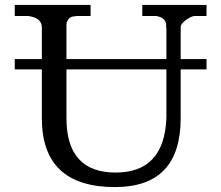

<svg xmlns="http://www.w3.org/2000/svg" viewBox="-20 -760 899 780"><path d="M714 -520V-649Q714 -664 736 -679Q755 -693 769 -695H819V-740H558V-695H618V-694Q636 -691 646 -681Q655 -670 655 -661V-649H656V-520H250V-649V-662Q250 -671 259 -683Q267 -694 288 -694V-695H348V-740H40V-695H95Q150 -687 150 -649V-520H40V-478H150V-280Q150 0 447 0Q714 0 714 -280V-478H819V-520ZM656 -280Q647 -59 450 -59Q250 -59 250 -280V-478H656Z"/></svg>

Font: Sawarabi Mincho
Style: Regular
Weight: 400
Version: Version 1.082; ttfautohint (v1.8.4.7-5d5b)